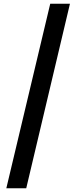

<svg xmlns="http://www.w3.org/2000/svg" viewBox="-20 -830 426 1032"><path d="M14 182 250 -810H356L121 182Z"/></svg>

Font: Noto Sans TC Thin ExtraBold
Style: Regular
Weight: 800
Version: Version 2.004-H2;hotconv 1.0.118;makeotfexe 2.5.65603